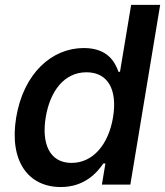

<svg xmlns="http://www.w3.org/2000/svg" viewBox="-20 -747 669 777"><path d="M225.9 9.9C322.1 9.9 372.5 -47.9 398.4 -85.6H406.6L392.4 0H507.5L628.2 -727.3H510.7L465.6 -456.3H459.5C446.4 -492.9 418 -552.6 319.2 -552.6C190.3 -552.6 75.6 -451.3 45.5 -271.7C16.3 -93.8 95.2 9.9 225.9 9.9ZM165.1 -272.7C182.5 -377.5 239.3 -454.5 329.9 -454.5C418 -454.5 455.6 -382.5 437.5 -272.7C419.4 -162.3 356.2 -87.7 269.5 -87.7C179.7 -87.7 147.7 -166.9 165.1 -272.7Z"/></svg>

Font: Magic Ui Pro Semi Bold
Style: Italic
Weight: 600
Italic angle: -9.39999°
Designer: Stefan Endress, Andreas Faust
Version: Version 1.000;FEAKit 1.0